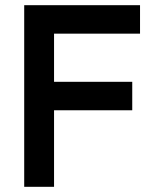

<svg xmlns="http://www.w3.org/2000/svg" viewBox="-20 -720 593 740"><path d="M73.3 0V-700H188.3V0ZM132.3 -295V-404.7H489.7V-295ZM132.3 -590.3V-700H519.7V-590.3Z"/></svg>

Font: Fustat
Style: Regular
Weight: 400
Designer: Mohamed Gaber, Khaled Hosny, Laura Garcia Mut
Foundry: Kief Type Foundry, Alif Type Foundry, Hard Type Foundry
Version: Version 1.007